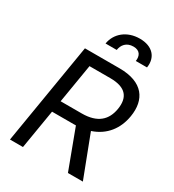

<svg xmlns="http://www.w3.org/2000/svg" viewBox="-222 -1075 1085 1199"><g transform="rotate(30 320.5 -475.5)"><path d="M40.5 0H134.2L181.1 -282H334.9C340.9 -282 346.9 -282 353 -282.3L458.5 0H566.1L451.7 -299C549.4 -331.3 605.5 -407 621.4 -503.2C643.1 -633.5 580.6 -727.3 410.5 -727.3H161.2ZM195 -365.1 241.5 -645.2H392C507.5 -645.2 543 -589.8 529.1 -503.2C514.9 -417.6 461.3 -365.1 347.3 -365.1ZM257.5 -817.8H338.1C343.4 -854.4 367.5 -888.5 419 -888.5C467.3 -888.5 481.5 -855.8 475.9 -817.8H556.5C569.2 -895.6 521.3 -951.3 429 -951.3C336.6 -951.3 270.2 -895.6 257.5 -817.8Z"/></g></svg>

Font: Margiela Sans Text
Style: Italic
Weight: 400
Italic angle: -9.39999°
Designer: Stefan Endress, Andreas Faust
Version: Version 1.100;FEAKit 1.0